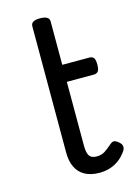

<svg xmlns="http://www.w3.org/2000/svg" viewBox="-115 -792 617 871"><g transform="rotate(-15 194.0 -356.5)"><path d="M243 17Q201 17 173.5 1.5Q146 -14 132.5 -42.5Q119 -71 119 -111V-704Q119 -717 129.5 -723.5Q140 -730 161 -730Q183 -730 194 -723.5Q205 -717 205 -704V-500H331Q346 -500 352.5 -491.5Q359 -483 359 -460Q359 -438 352.5 -429Q346 -420 331 -420H205V-121Q205 -87 214.5 -72.5Q224 -58 249 -58Q272 -58 288.5 -69Q305 -80 323 -96Q335 -107 345.5 -103.5Q356 -100 365 -91Q376 -81 376.5 -70.5Q377 -60 371 -51Q354 -26 333 -11Q312 4 289 10.5Q266 17 243 17Z"/></g></svg>

Font: Playwrite BE WAL
Style: Regular
Weight: 400
Designer: Veronika Burian, José Scaglione
Foundry: TypeTogether
Version: Version 1.002